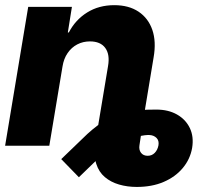

<svg xmlns="http://www.w3.org/2000/svg" viewBox="-25 -573 831 755"><path d="M356.4 -47.4H530.3L523.4 -2Q520.5 16.1 529.5 27.8Q538.6 39.6 555.7 39.6Q572.3 39.6 583.5 28.1Q594.7 16.6 598.1 -1.5Q601.1 -20 590.6 -30.5Q580.1 -41 563.5 -42Q548.3 -43 516.4 -36.6Q484.4 -30.3 447 -13.7Q409.7 2.9 377.9 34.2L285.2 124L215.8 52.7L296.9 -25.4Q341.3 -69.8 379.4 -93.8Q417.5 -117.7 451.9 -127.9Q486.3 -138.2 520.3 -140.1Q554.2 -142.1 589.8 -142.1Q636.7 -142.1 670.9 -122.8Q705.1 -103.5 721.4 -69.6Q737.8 -35.6 730.5 8.8Q722.7 53.2 693.6 87.9Q664.6 122.6 618.7 142.3Q572.8 162.1 512.7 162.1Q475.6 162.1 443.1 152.6Q410.6 143.1 387.2 123.3Q363.8 103.5 353.5 71.3Q343.3 39.1 350.6 -6.3ZM220.7 -311 168.9 0H-4.9L85.9 -545.9H257.8L241.7 -445.3H245.6Q271.5 -495.1 317.6 -523.9Q363.8 -552.7 424.3 -552.7Q481.4 -552.7 519.8 -527.1Q558.1 -501.5 574 -455.6Q589.8 -409.7 579.1 -347.7L521.5 0H347.7L399.9 -313.5Q407.7 -358.9 388.9 -384.5Q370.1 -410.2 328.6 -410.2Q301.3 -410.2 278.8 -398.4Q256.3 -386.7 241 -364.5Q225.6 -342.3 220.7 -311Z"/></svg>

Font: Inter Tight ExtraBold
Style: Italic
Weight: 800
Italic angle: -9.39999°
Designer: Rasmus Andersson
Foundry: rsms
Version: Version 3.004